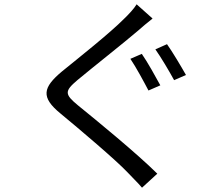

<svg xmlns="http://www.w3.org/2000/svg" viewBox="-20 -818 1040 891"><path d="M638 -568 585 -545C611 -507 648 -438 669 -398L724 -422C704 -459 664 -531 638 -568ZM755 -613 701 -589C728 -551 765 -488 788 -446L843 -470C821 -509 780 -578 755 -613ZM614 -798C603 -779 577 -751 557 -732C491 -665 342 -547 267 -486C179 -412 168 -367 261 -291C353 -215 517 -76 571 -19C592 4 619 29 639 53L710 -12C614 -107 432 -256 342 -329C279 -381 279 -395 339 -446C411 -506 552 -617 621 -676C637 -690 667 -716 688 -732Z"/></svg>

Font: Noto Sans Japanese Regular
Style: Regular
Weight: 400
Designer: Ryoko NISHIZUKA (kana & ideographs); Paul D. Hunt (Latin, Greek & Cyrillic); Wenlong ZHANG (bopomofo); Sandoll Communica
Foundry: Adobe Systems Incorporated
Version: Version 1.000;PS 1;hotconv 1.0.78;makeotf.lib2.5.61930